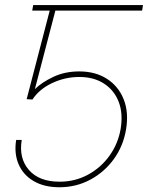

<svg xmlns="http://www.w3.org/2000/svg" viewBox="-20 -748 599 777"><path d="M200.2 -727.5 196.3 -705.1H110.4L114.3 -727.5ZM220.2 9.8Q159.2 9.8 116.7 -14.9Q74.2 -39.6 55.4 -83Q36.6 -126.5 45.4 -181.6H67.9Q55.7 -107.9 96.9 -60.3Q138.2 -12.7 221.2 -12.7Q283.7 -12.7 335.9 -41Q388.2 -69.3 423.1 -117.9Q458 -166.5 468.3 -226.6Q478.5 -289.1 460.2 -336.2Q441.9 -383.3 400.6 -409.9Q359.4 -436.5 300.8 -436.5Q243.7 -436.5 191.2 -411.9Q138.7 -387.2 111.3 -345.2L87.9 -346.7L187 -727.5H558.6L555.2 -705.1H204.1L121.1 -387.2L121.6 -387.7Q148.9 -414.6 195.6 -436.8Q242.2 -459 300.8 -459Q366.2 -459 412.8 -429Q459.5 -398.9 480.5 -346.2Q501.5 -293.5 490.2 -224.6Q479 -157.2 440.7 -104.2Q402.3 -51.3 345.2 -20.8Q288.1 9.8 220.2 9.8Z"/></svg>

Font: Inter 28pt Thin
Style: Italic
Weight: 250
Italic angle: -9.3988°
Designer: Rasmus Andersson
Foundry: rsms
Version: Version 4.001;git-66647c0bb